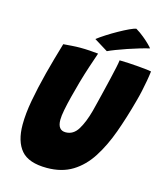

<svg xmlns="http://www.w3.org/2000/svg" viewBox="-126 -951 912 1061"><g transform="rotate(15 330.0 -420.5)"><path d="M241.5 14.5Q137.5 14.5 94.2 -36.2Q51 -87 51 -182.5Q51 -245 65 -321.5Q79 -398 102.5 -489.5Q113.5 -532 126.2 -577Q139 -622 153 -669.5Q176.5 -671.5 201.5 -673.2Q226.5 -675 248 -675Q276 -675 303.2 -673.2Q330.5 -671.5 352.5 -669Q340 -633 324.5 -586.2Q309 -539.5 295 -490.5Q282 -444.5 270.8 -400.2Q259.5 -356 252.5 -320Q245.5 -284 245.5 -262.5Q245.5 -202.5 291 -202.5Q335.5 -202.5 361.8 -245.8Q388 -289 406 -356Q411 -375.5 419 -407.8Q427 -440 436.2 -478.2Q445.5 -516.5 454.2 -553.8Q463 -591 469.2 -620.2Q475.5 -649.5 477 -664Q499.5 -664 528.5 -662.2Q557.5 -660.5 586 -658.2Q614.5 -656 635 -653.5Q655.5 -651 660.5 -649.5Q657.5 -623.5 652.2 -594Q647 -564.5 640.2 -533.2Q633.5 -502 624.5 -470Q597.5 -369.5 565.8 -281.8Q534 -194 491.2 -127.2Q448.5 -60.5 387.8 -23Q327 14.5 241.5 14.5ZM521.5 -856.5Q546.5 -841.5 568.2 -823.5Q590 -805.5 604.5 -791Q619 -776.5 622.5 -771Q600 -766 567.8 -756.5Q535.5 -747 501.8 -735.5Q468 -724 439.5 -713Q411 -702 395.5 -694.5L317 -743Q337 -758.5 366.2 -777.2Q395.5 -796 426.8 -813.5Q458 -831 483.8 -843Q509.5 -855 521.5 -856.5Z"/></g></svg>

Font: Grandstander Thin ExtraBold
Style: Italic
Weight: 800
Italic angle: -15°
Version: Version 1.200